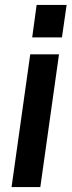

<svg xmlns="http://www.w3.org/2000/svg" viewBox="-20 -761 291 781"><path d="M220 -540 144 0H27L103 -540ZM251 -741 232 -609H111L129 -741Z"/></svg>

Font: Pathway Extreme Condensed SemiBold
Style: Italic
Weight: 600
Width: 3
Italic angle: -8°
Version: Version 1.001;gftools[0.9.26]